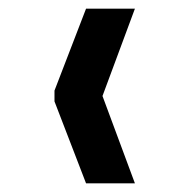

<svg xmlns="http://www.w3.org/2000/svg" viewBox="-20 -472 433 444"><path d="M217 -250 292 -48H191L118 -237.5V-262.5L191 -452H292ZM205 -250 280 -48H179L106 -237.5V-262.5L179 -452H280Z"/></svg>

Font: Anek Tamil Condensed SemiBold
Style: Regular
Weight: 600
Width: 3
Designer: Aadarsh Rajan (Tamil), Yesha Goshar (Latin)
Foundry: Ek Type
Version: Version 1.003